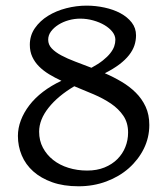

<svg xmlns="http://www.w3.org/2000/svg" viewBox="-20 -650 597 685"><path d="M266.1 -583.5Q245.6 -583.5 225.3 -577.9Q205.1 -572.3 188.7 -562Q172.4 -551.8 162.1 -538.1Q151.9 -524.4 151.9 -508.3Q151.9 -490.7 164.6 -477.3Q177.2 -463.9 198.7 -452.4Q220.2 -440.9 248 -430.4Q275.9 -419.9 306.2 -408.2Q330.6 -421.4 346.9 -434.3Q363.3 -447.3 373.3 -460Q383.3 -472.7 387.5 -484.6Q391.6 -496.6 391.6 -508.3Q391.6 -522.9 381.1 -536.4Q370.6 -549.8 353 -560.3Q335.4 -570.8 312.7 -577.1Q290 -583.5 266.1 -583.5ZM437 -177.2Q437 -211.9 420.2 -236.8Q403.3 -261.7 376 -280.3Q348.6 -298.8 314.2 -313.5Q279.8 -328.1 245.1 -342.3Q186.5 -307.6 153.1 -265.4Q119.6 -223.1 119.6 -180.2Q119.6 -148.4 133.1 -123Q146.5 -97.7 169.7 -79.3Q192.9 -61 224.1 -51.3Q255.4 -41.5 291 -41.5Q325.7 -41.5 352.8 -52.5Q379.9 -63.5 398.7 -82.3Q417.5 -101.1 427.2 -125.5Q437 -149.9 437 -177.2ZM465.3 -523.9Q465.3 -505.4 459.5 -487.8Q453.6 -470.2 440.4 -453.4Q427.2 -436.5 406 -420.4Q384.8 -404.3 354 -388.7Q384.8 -375.5 413.3 -358.6Q441.9 -341.8 464.1 -319.8Q486.3 -297.9 499.5 -269.5Q512.7 -241.2 512.7 -204.1Q512.7 -159.2 493.2 -119.6Q473.6 -80.1 439.7 -50Q405.8 -20 359.6 -2.7Q313.5 14.6 260.3 14.6Q206.5 14.6 166.3 0.2Q126 -14.2 98.6 -38.6Q71.3 -63 57.6 -95.7Q43.9 -128.4 43.9 -165Q43.9 -192.9 54.4 -220.7Q64.9 -248.5 84.7 -274.4Q104.5 -300.3 133.5 -322.5Q162.6 -344.7 199.2 -361.8Q175.8 -372.6 155.3 -385Q134.8 -397.5 119.4 -412.8Q104 -428.2 95.2 -447.3Q86.4 -466.3 86.4 -490.2Q86.4 -523.4 104.5 -549.6Q122.6 -575.7 151.4 -593.5Q180.2 -611.3 216.3 -620.6Q252.4 -629.9 289.1 -629.9Q321.3 -629.9 353 -623Q384.8 -616.2 409.7 -602.8Q434.6 -589.4 450 -569.6Q465.3 -549.8 465.3 -523.9Z"/></svg>

Font: Gentium Plus
Style: Regular
Weight: 400
Designer: J. Victor Gaultney, Annie Olsen, Iska Routamaa
Foundry: SIL International
Version: Version 1.510